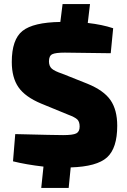

<svg xmlns="http://www.w3.org/2000/svg" viewBox="-20 -811 627 945"><path d="M287 -448 410 -399Q491 -366 524 -318Q557 -270 557 -192Q557 -82 507 -36.5Q457 9 328 13L318 114H183L194 9Q108 -1 44 -17L55 -151Q253 -146 291 -146Q339 -146 355.5 -154.5Q372 -163 372 -188Q372 -212 360.5 -223Q349 -234 317 -246L183 -301Q104 -334 71 -381.5Q38 -429 38 -506Q38 -617 91 -659Q144 -701 277 -703L288 -791H423L412 -698Q483 -690 537 -672L525 -549Q354 -552 299 -552Q253 -552 237 -544Q221 -536 221 -509Q221 -486 234.5 -473.5Q248 -461 287 -448Z"/></svg>

Font: Ezarion Extra Bold
Style: Regular
Weight: 800
Designer: Natanael Gama
Version: Version 1.001;PS 001.001;hotconv 1.0.70;makeotf.lib2.5.58329